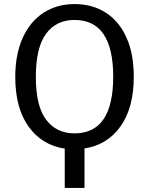

<svg xmlns="http://www.w3.org/2000/svg" viewBox="-20 -721 732 943"><path d="M395 8V202H298V9Q186 -8 120.5 -99Q55 -190 55 -343Q55 -454 91.5 -535Q128 -616 194 -658.5Q260 -701 346 -701Q433 -701 498.5 -659.5Q564 -618 600.5 -538Q637 -458 637 -344Q637 -192 572 -100.5Q507 -9 395 8ZM536 -344Q536 -623 346 -623Q256 -623 206 -555Q156 -487 156 -343Q156 -200 206.5 -133Q257 -66 346 -66Q536 -66 536 -344Z"/></svg>

Font: FiraGOUPP
Style: Medium
Weight: 400
Designer: bBox Type
Foundry: bBox Type GmbH
Version: Version 1.001